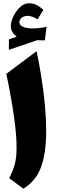

<svg xmlns="http://www.w3.org/2000/svg" viewBox="-20 -1143 358 1171"><path d="M203.1 -830.6Q231.9 -693.8 246.8 -567.6Q261.7 -441.4 261.7 -343.8Q261.7 -213.4 231.4 -127Q201.2 -40.5 122.6 7.8L36.1 -56.2Q57.6 -96.7 69.3 -138.2Q81.1 -179.7 81.1 -244.6Q81.1 -318.8 65.9 -428Q50.8 -537.1 18.6 -692.9ZM98.6 -1007.3Q98.6 -987.3 122.6 -978.5Q146.5 -969.7 178.2 -969.7Q197.3 -969.7 220.7 -972.4Q244.1 -975.1 264.2 -979.5L253.4 -896.5L206.5 -897.9L34.2 -838.9V-902.8L82 -919.4Q65.4 -931.6 55.7 -947.8Q45.9 -963.9 45.9 -984.4Q45.9 -1002.9 54.4 -1026.4Q63 -1049.8 78.4 -1072Q93.8 -1094.2 113.8 -1108.6Q133.8 -1123 156.7 -1123Q180.7 -1123 200 -1114Q219.2 -1105 244.6 -1083.5L209 -1024.9Q174.8 -1046.4 147.5 -1046.4Q129.4 -1046.4 114 -1035.9Q98.6 -1025.4 98.6 -1007.3Z"/></svg>

Font: Pinar DS4-ExtraBold
Style: Regular
Weight: 800
Designer: Amin Abedi
Version: Version 2.000